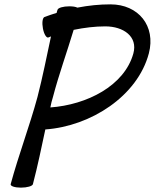

<svg xmlns="http://www.w3.org/2000/svg" viewBox="-20 -845 710 881"><path d="M202 -673C206 -675 210 -676 214 -678C194 -585 176 -493 152 -400C116 -267 65 -133 29 0C27 9 48 16 76 16C104 16 129 9 131 0C153 -84 170 -167 188 -251C397 -266 611 -404 663 -600C696 -726 615 -825 487 -825C437 -825 387 -820 335 -810C327 -814 314 -816 298 -816C270 -816 246 -809 244 -800C242 -795 241 -791 240 -786C221 -780 203 -774 184 -767C175 -763 172 -740 177 -714C182 -688 193 -670 202 -673ZM223 -400C250 -503 287 -605 318 -708C367 -718 416 -724 463 -724C547 -724 613 -677 592 -600C551 -451 378 -364 211 -352C214 -368 218 -384 223 -400Z"/></svg>

Font: Nupuram Medium Oblique
Style: Regular
Weight: 500
Designer: Santhosh Thottingal (santhosh.thottingal@gmail.com)
Foundry: SMC
Version: Version 1.000